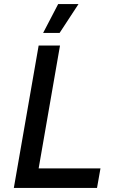

<svg xmlns="http://www.w3.org/2000/svg" viewBox="-20 -924 580 944"><path d="M48 0H457L474 -96H170L275 -700H170ZM366 -904H266L192 -762H273Z"/></svg>

Font: Fixel Display Medium
Style: Italic
Weight: 500
Italic angle: -10°
Designer: AlfaBravo + MacPaw
Foundry: Kyrylo Tkachov, Marchela Mozhyna, Serhii Makarenko, Maria Weinstein, Zakhar Kryvoshyya
Version: Version 1.210;Glyphs 3.2 (3217)